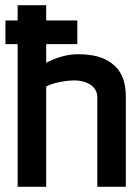

<svg xmlns="http://www.w3.org/2000/svg" viewBox="-20 -720 539 740"><path d="M278 -550V-641H1V-550ZM158 -478V-700H48V0H158V-387Q177 -396 195.5 -400.5Q214 -405 232 -407.5Q250 -410 266 -410Q285 -410 301.5 -405.5Q318 -401 330 -392.5Q342 -384 348.5 -372Q355 -360 355 -344V0H465V-347Q465 -387 455 -415Q445 -443 427 -461.5Q409 -480 386 -491Q363 -502 337 -506.5Q311 -511 284 -511Q256 -511 231.5 -505.5Q207 -500 188 -492Q169 -484 158 -478Z"/></svg>

Font: Advent Pro Expanded
Style: Bold
Weight: 700
Width: 7
Designer: VivaRado, Andreas Kalpakidis
Foundry: VivaRado, Andreas Kalpakidis
Version: Version 3.000